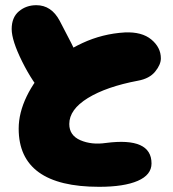

<svg xmlns="http://www.w3.org/2000/svg" viewBox="-20 -725 665 740"><path d="M362 -5Q458 -5 511 -28Q564 -51 564 -95Q564 -197 388 -174Q333 -166 290 -184.5Q247 -203 247 -247Q247 -303 318.5 -347Q390 -391 512 -414Q556 -422 578 -449Q600 -476 600 -500Q600 -542 563.5 -572.5Q527 -603 461 -600Q375 -595 297.5 -559Q220 -523 167 -470.5Q114 -418 83 -354Q52 -290 52 -229Q52 -5 362 -5ZM199 -336Q238 -336 274.5 -365Q311 -394 311 -428Q311 -454 210 -645Q178 -705 120 -705Q81 -705 53 -681.5Q25 -658 25 -613Q25 -569 65.5 -487.5Q106 -406 154 -354Q171 -336 199 -336Z"/></svg>

Font: Cherry Bomb
Style: Regular
Weight: 400
Designer: satsuyako
Foundry: satsuyako
Version: Version 4.0